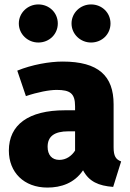

<svg xmlns="http://www.w3.org/2000/svg" viewBox="-20 -829 589 867"><path d="M153 -809C105 -809 65 -771 65 -723C65 -675 105 -637 153 -637C203 -637 241 -675 241 -723C241 -771 203 -809 153 -809ZM391 -809C343 -809 303 -771 303 -723C303 -675 343 -637 391 -637C441 -637 479 -675 479 -723C479 -771 441 -809 391 -809ZM493 -164V-358C493 -486 425 -551 263 -551C203 -551 124 -537 58 -510L97 -395C150 -413 203 -423 236 -423C297 -423 319 -407 319 -349V-331H273C109 -331 20 -266 20 -149C20 -51 88 18 194 18C256 18 316 -2 355 -60C382 -9 425 10 491 15L527 -100C503 -109 493 -124 493 -164ZM248 -107C214 -107 195 -130 195 -166C195 -213 225 -236 289 -236H319V-149C303 -124 278 -107 248 -107Z"/></svg>

Font: Fira Sans ExtraBold
Style: Regular
Weight: 800
Designer: bBox Type GmbH & Carrois Corporate GbR & Edenspiekermann AG
Foundry: bBox Type GmbH & Carrois Corporate GbR & Edenspiekermann AG
Version: Version 4.300;PS 004.300;hotconv 1.0.88;makeotf.lib2.5.64775